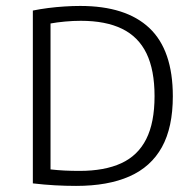

<svg xmlns="http://www.w3.org/2000/svg" viewBox="-20 -621 652 646"><path d="M236 4.5Q201 4.5 165 2.5Q129 0.5 90.5 -4V-585.5Q115 -590.5 142.2 -594Q169.5 -597.5 196.8 -599.2Q224 -601 250 -601Q404 -601 482.8 -526.5Q561.5 -452 561.5 -297Q561.5 -192.5 524.8 -126Q488 -59.5 415.5 -27.5Q343 4.5 236 4.5ZM247.5 -46Q332 -46 388 -71.8Q444 -97.5 472 -153Q500 -208.5 500 -297.5Q500 -385.5 472.8 -441.5Q445.5 -497.5 390.5 -524.2Q335.5 -551 252 -551Q226 -551 199 -548.5Q172 -546 150 -542V-51Q172.5 -48.5 196.5 -47.2Q220.5 -46 247.5 -46Z"/></svg>

Font: Encode Sans SC Condensed Thin Light
Style: Regular
Weight: 300
Version: Version 3.002